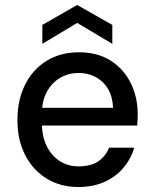

<svg xmlns="http://www.w3.org/2000/svg" viewBox="-20 -739 618 771"><path d="M295 12Q223 12 168 -21.5Q113 -55 81.5 -115.5Q50 -176 50 -257Q50 -338 81 -399.5Q112 -461 167.5 -495Q223 -529 297 -529Q372 -529 424.5 -495.5Q477 -462 505 -405.5Q533 -349 533 -281Q533 -271 532.5 -260Q532 -249 531 -235H124V-306H434Q431 -373 392 -409.5Q353 -446 295 -446Q256 -446 222.5 -427Q189 -408 168.5 -371Q148 -334 148 -278V-249Q148 -191 168 -151.5Q188 -112 221 -91.5Q254 -71 295 -71Q345 -71 374.5 -91Q404 -111 418 -146H519Q506 -101 475.5 -65Q445 -29 399.5 -8.5Q354 12 295 12ZM150 -563V-639L290 -719L431 -639V-563L290 -647Z"/></svg>

Font: DM Sans 11pt Medium
Style: Regular
Weight: 500
Version: Version 4.004;gftools[0.9.30]